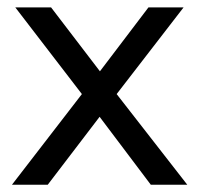

<svg xmlns="http://www.w3.org/2000/svg" viewBox="-20 -508 547 528"><path d="M394.7 0H495L300.8 -249.3L484.8 -487.6H388.2L254.8 -311.9L120.5 -487.6H22.1L205.2 -249.3L12.9 0H111.3L253.9 -186.8Z"/></svg>

Font: Montserrat Ace
Style: Regular
Weight: 500
Designer: Julieta Ulanovsky
Foundry: Julieta Ulanovsky
Version: Version 1